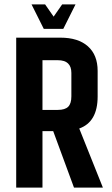

<svg xmlns="http://www.w3.org/2000/svg" viewBox="-20 -857 512 877"><path d="M174 -258V0H54V-685H256Q337 -685 381.5 -645.5Q426 -606 426 -533V-416Q426 -300 342 -270L450 0H318L223 -258ZM174 -582V-355H244Q277 -355 291.5 -369.5Q306 -384 306 -417V-524Q306 -582 244 -582ZM180 -725 124 -837H186L225 -781L264 -837H325L269 -725Z"/></svg>

Font: Khand Semibold
Style: Regular
Weight: 600
Designer: Devanagari: Sanchit Sawaria, Jyotish Sonowal; Latin: Satya Rajpurohit
Foundry: Indian Type Foundry
Version: Version 1.100;PS 1.0;hotconv 1.0.78;makeotf.lib2.5.61930; tt